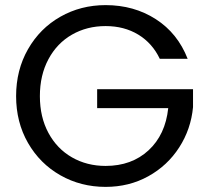

<svg xmlns="http://www.w3.org/2000/svg" viewBox="-20 -725 818 751"><path d="M605 -495Q576 -556 521 -589.5Q466 -623 393 -623Q320 -623 261.5 -589.5Q203 -556 169.5 -493.5Q136 -431 136 -349Q136 -267 169.5 -205Q203 -143 261.5 -109.5Q320 -76 393 -76Q495 -76 561 -137Q627 -198 638 -302H360V-376H735V-306Q727 -220 681 -148.5Q635 -77 560 -35.5Q485 6 393 6Q296 6 216 -39.5Q136 -85 89.5 -166Q43 -247 43 -349Q43 -451 89.5 -532.5Q136 -614 216 -659.5Q296 -705 393 -705Q504 -705 589.5 -650Q675 -595 714 -495Z"/></svg>

Font: Poppins A&M
Style: Regular-A&M
Weight: 400
Designer: Ninad Kale (Devanagari), Jonny Pinhorn (Latin)
Foundry: Indian Type Foundry
Version: 4.004